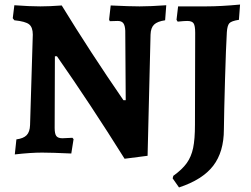

<svg xmlns="http://www.w3.org/2000/svg" viewBox="-20 -670 1100 843"><path d="M230 -423H221L220 -108Q220 -82 227.5 -72.5Q235 -63 254 -63L298 -65L303 -59L293 4Q206 0 165 0Q115 0 45 8L52 -58Q83 -62 97 -76.5Q111 -91 112 -121L124 -518Q124 -550 108 -563Q92 -576 43 -581L36 -590L43 -647Q110 -642 157 -642Q197 -642 251 -646Q376 -442 522 -230H532L530 -535Q529 -558 521.5 -568Q514 -578 497 -578L462 -577L459 -584L466 -646Q551 -642 593 -642Q639 -642 710 -647L705 -581Q671 -576 656.5 -562Q642 -548 641 -518L628 14L527 27Q378 -211 230 -423ZM738 113 741 102Q780 74 800 46Q820 18 828 -20.5Q836 -59 836 -123L837 -526Q837 -557 830 -567.5Q823 -578 802 -578Q789 -578 760 -575L755 -583L762 -642H885Q949 -642 1034 -650L1029 -583Q996 -578 987 -568Q978 -558 976 -529Q972 -461 968 -321.5Q964 -182 963 -102Q963 -3 916 58Q869 119 766 153Z"/></svg>

Font: Alegreya
Style: Bold
Weight: 700
Designer: Juan Pablo del Peral
Foundry: Huerta Tipografica
Version: Version 2.008; ttfautohint (v1.8)